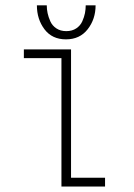

<svg xmlns="http://www.w3.org/2000/svg" viewBox="-20 -680 490 700"><path d="M328.5 -660.5Q328.5 -610.5 299.8 -573.5Q271 -536.5 220.5 -536.5Q170 -536.5 142.2 -573.2Q114.5 -610 114.5 -660.5H150.5Q150.5 -646.5 153.5 -632.2Q156.5 -618 163.5 -602.2Q170.5 -586.5 185.5 -576.5Q200.5 -566.5 221.5 -566.5Q243 -566.5 258 -576.5Q273 -586.5 280 -602.2Q287 -618 289.8 -632.2Q292.5 -646.5 292.5 -660.5ZM239 -32H363V0H204V-468H67V-500H239Z"/></svg>

Font: League Mono Condensed Thin
Style: Regular
Weight: 100
Width: 1
Designer: Tyler Finck
Foundry: The League of Moveable Type / Tyler Finck
Version: Version 2.210